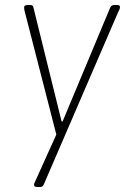

<svg xmlns="http://www.w3.org/2000/svg" viewBox="-20 -545 521 773"><path d="M132 208Q125 208 121 206Q117 204 117 199Q117 195 120 189Q123 183 124 180L218 -28L213 21L80 -497Q79 -500 78 -505.5Q77 -511 77 -514Q77 -521 82 -523Q87 -525 93 -525H100Q107 -525 110.5 -522.5Q114 -520 115 -513L228 -56H232L423 -513Q426 -520 430.5 -522.5Q435 -525 442 -525H449Q455 -525 459 -523.5Q463 -522 463 -516Q463 -512 460.5 -506Q458 -500 456 -497L157 196Q154 203 150.5 205.5Q147 208 139 208Z"/></svg>

Font: Asap Thin
Style: Italic
Weight: 250
Italic angle: -6°
Designer: Pablo Cosgaya
Foundry: Omnibus-Type
Version: Version 3.001